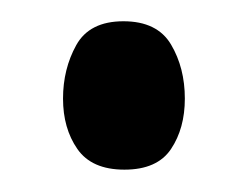

<svg xmlns="http://www.w3.org/2000/svg" viewBox="-20 -130 231 177"><path d="M150.4 -39.1Q150.4 -11.7 137.7 7.3Q125 26.4 94.7 26.4Q64.5 26.4 51.3 7.3Q38.1 -11.7 38.1 -39.1Q38.1 -66.4 50.3 -88.4Q62.5 -110.4 93.8 -110.4Q125 -110.4 137.7 -88.9Q150.4 -67.4 150.4 -39.1Z"/></svg>

Font: RIT TN Joy
Style: Bold
Weight: 700
Designer: Hussain K H
Foundry: Rachana Institute of Typography
Version: 1.6.2